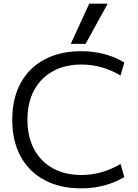

<svg xmlns="http://www.w3.org/2000/svg" viewBox="-20 -1020 756 1050"><path d="M423 10Q308 10 223 -35.5Q138 -81 92.5 -165Q47 -249 47 -365Q47 -481 92.5 -565Q138 -649 223 -694.5Q308 -740 423 -740Q557 -740 660 -678L639 -607Q539 -667 426 -667Q335 -667 268.5 -630Q202 -593 166 -525.5Q130 -458 130 -365Q130 -273 166 -205Q202 -137 268.5 -100Q335 -63 426 -63Q537 -63 639 -123L660 -52Q557 10 423 10ZM448 -780H367L468 -1000H569Z"/></svg>

Font: M PLUS 2
Style: Regular
Weight: 400
Designer: Coji Morishita
Foundry: UNDERFOREST DESIGN
Version: Version 1.001